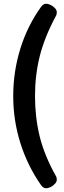

<svg xmlns="http://www.w3.org/2000/svg" viewBox="-20 -803 341 1031"><path d="M228 208Q213 208 201 192Q128 88 89.5 -34.5Q51 -157 51 -287Q51 -418 89 -541Q127 -664 201 -767Q213 -783 228 -783Q238 -783 251.5 -776.5Q265 -770 275 -759.5Q285 -749 285 -737Q285 -733 284 -727.5Q283 -722 280 -717Q219 -603 193.5 -501.5Q168 -400 168 -287Q168 -175 192.5 -73Q217 29 280 142Q283 147 284 152Q285 157 285 162Q285 173 275 184Q265 195 251.5 201.5Q238 208 228 208Z"/></svg>

Font: Asap
Style: Bold
Weight: 700
Designer: Pablo Cosgaya
Foundry: Omnibus-Type
Version: Version 3.001; ttfautohint (v1.8.3)